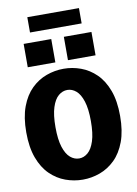

<svg xmlns="http://www.w3.org/2000/svg" viewBox="-112 -1141 874 1223"><g transform="rotate(-10 325.0 -530.0)"><path d="M323 11Q265.5 11 211.2 -8.8Q157 -28.5 113.5 -71Q70 -113.5 44.5 -182Q19 -250.5 19 -348Q19 -445 44.5 -513.2Q70 -581.5 113.5 -624Q157 -666.5 211.2 -686.2Q265.5 -706 323 -706Q380 -706 434 -686.2Q488 -666.5 531.5 -624Q575 -581.5 600.5 -513.2Q626 -445 626 -348Q626 -250.5 600.5 -182Q575 -113.5 531.5 -71Q488 -28.5 434 -8.8Q380 11 323 11ZM323 -126Q353.5 -126 379.5 -148.2Q405.5 -170.5 421.2 -219.2Q437 -268 437 -348Q437 -427.5 421.2 -476.2Q405.5 -525 379.5 -547Q353.5 -569 323 -569Q292 -569 265.8 -547Q239.5 -525 223.8 -476.2Q208 -427.5 208 -348Q208 -268 223.8 -219.2Q239.5 -170.5 265.8 -148.2Q292 -126 323 -126ZM100.5 -906H279V-755H100.5ZM360.5 -906H539V-755H360.5ZM153 -970.5V-1069.5H487V-970.5Z"/></g></svg>

Font: Trispace ExtraBold
Style: Regular
Weight: 800
Designer: Tyler Finck
Foundry: Etcetera Type Company
Version: Version 1.210; ttfautohint (v1.8.3)